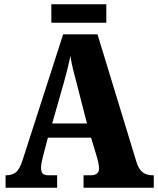

<svg xmlns="http://www.w3.org/2000/svg" viewBox="-20 -874 736 894"><path d="M6 0V-58H12Q35 -58 53 -71Q71 -84 85 -128L274 -714H434L615 -121Q625 -87 643.5 -72.5Q662 -58 687 -58H696V0H369V-58H405Q418 -58 429.5 -64.5Q441 -71 441 -90Q441 -103 437.5 -118Q434 -133 432 -140L404 -233H203L183 -157Q180 -145 175.5 -125.5Q171 -106 171 -92Q171 -76 178 -67Q185 -58 203 -58H246V0ZM223 -299H385L336 -490Q328 -519 320.5 -549.5Q313 -580 308 -613Q301 -581 293.5 -550.5Q286 -520 278 -492ZM219 -768V-854H475V-768Z"/></svg>

Font: Noto Serif Hebrew Condensed Black
Style: Regular
Weight: 900
Width: 3
Designer: Monotype Design Team
Foundry: Monotype Imaging Inc.
Version: Version 2.004; ttfautohint (v1.8.4.7-5d5b)